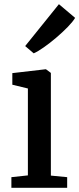

<svg xmlns="http://www.w3.org/2000/svg" viewBox="-20 -899 380 919"><path d="M34.5 0V-51L113.5 -59.5V-475.5L39 -493.5V-549L198 -567.5H200L223.5 -550V-58.5L301.5 -51V0ZM141 -644 100.5 -678.5 262 -879 339.5 -813.5Q329 -795.5 304.5 -770.2Q280 -745 249.5 -719Q219 -693 190.2 -672.8Q161.5 -652.5 142 -644Z"/></svg>

Font: Merriweather Medium
Style: Regular
Weight: 500
Version: Version 2.100